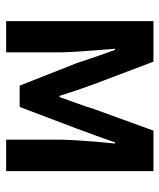

<svg xmlns="http://www.w3.org/2000/svg" viewBox="34 -566 531 640"><g transform="rotate(90 300.0 -245.5)"><path d="M50 0V-491H185L260 -293Q271 -263 280.5 -235Q290 -207 299 -178H303Q313 -207 323.5 -235Q334 -263 343 -293L415 -491H550V0H445V-172Q445 -196 447 -231Q449 -266 452 -301.5Q455 -337 458 -363H454Q444 -333 431.5 -299Q419 -265 408 -235L336 -45H265L190 -235Q180 -265 168.5 -299Q157 -333 146 -363H142Q144 -337 147 -301.5Q150 -266 152 -231Q154 -196 154 -172V0Z"/></g></svg>

Font: Source Code Pro SemiBold
Style: Regular
Weight: 600
Monospace: yes
Designer: Paul D. Hunt, Teo Tuominen
Foundry: Adobe Systems Incorporated
Version: Version 1.018;hotconv 1.0.116;makeotfexe 2.5.65601